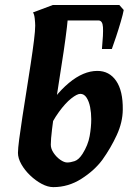

<svg xmlns="http://www.w3.org/2000/svg" viewBox="-20 -748 552 788"><path d="M483.9 -297.9Q483.4 -246.1 459.2 -193.6Q435.1 -141.1 399.9 -91.8Q367.2 -47.9 313.7 -13.9Q260.3 20 198.7 20Q176.3 20 151.1 6.6Q126 -6.8 103.8 -28.1Q81.5 -49.3 67.6 -74Q53.7 -98.6 53.7 -120.6Q53.7 -137.7 58.8 -177Q64 -216.3 72 -268.6Q80.1 -320.8 89.1 -377.4Q98.1 -434.1 106.2 -487.3Q114.3 -540.5 119.4 -581.5Q124.5 -622.6 124.5 -642.6Q124.5 -652.8 122.6 -671.6Q120.6 -690.4 115.2 -696.8Q145.5 -708.5 176.3 -710.4Q207 -712.4 230.2 -709.2Q253.4 -706.1 259.8 -702.1Q259.8 -679.2 254.6 -636Q249.5 -592.8 241.5 -538.3Q233.4 -483.9 224.1 -425.8Q214.8 -367.7 206.8 -313.7Q198.7 -259.8 193.6 -217.8Q188.5 -175.8 188.5 -154.3Q188.5 -137.2 200 -120.4Q211.4 -103.5 227.3 -92.3Q243.2 -81.1 255.9 -81.1Q269 -81.1 286.1 -86.7Q303.2 -92.3 318.8 -116.7Q341.3 -152.3 347.9 -189.2Q354.5 -226.1 354.5 -258.8Q354.5 -284.7 349.9 -308.3Q345.2 -332 335.2 -347.4Q325.2 -362.8 309.6 -362.8Q296.4 -362.8 272.5 -344Q248.5 -325.2 221.7 -288.3Q194.8 -251.5 170.9 -197.3L156.2 -274.9Q203.6 -358.4 262.9 -407.7Q322.3 -457 379.4 -457Q428.7 -457 456.8 -416Q484.9 -375 483.9 -297.9ZM487.8 -707Q484.9 -690.4 475.8 -659.4Q466.8 -628.4 456.3 -596.9Q445.8 -565.4 439 -546.9H398.4Q404.3 -609.4 402.6 -636.7Q400.9 -664.1 383.8 -664.1H146.5L115.2 -696.8L196.8 -727.5H469.7Z"/></svg>

Font: Gentium Book Plus
Style: Bold Italic
Weight: 700
Italic angle: -8°
Designer: Victor Gaultney, Annie Olsen, Iska Routamaa, Becca Hirsbrunner
Foundry: SIL International
Version: Version 6.101